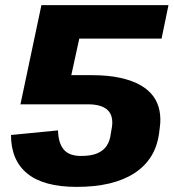

<svg xmlns="http://www.w3.org/2000/svg" viewBox="-20 -720 682 751"><path d="M280 11Q151 11 87 -41Q23 -93 23 -192L207 -210Q208 -161 229 -135.5Q250 -110 297 -110Q337 -110 361 -120.5Q385 -131 397.5 -150Q410 -169 413 -195L418 -224Q424 -268 400.5 -290Q377 -312 323 -312H59L204 -426H339Q403 -426 450.5 -415.5Q498 -405 530 -386.5Q562 -368 580 -343Q598 -318 604 -286.5Q610 -255 605 -221L602 -197Q588 -96 505.5 -42.5Q423 11 280 11ZM142 -700H639L612 -569H246L312 -669L242 -349L60 -312Z"/></svg>

Font: Pathway Extreme SemiCondensed ExtraBold
Style: Italic
Weight: 800
Width: 4
Italic angle: -8°
Version: Version 1.001;gftools[0.9.26]